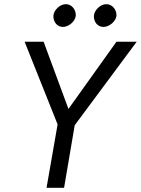

<svg xmlns="http://www.w3.org/2000/svg" viewBox="-20 -900 675 920"><path d="M236 -826C236 -824 236 -822 236 -820C236 -798 251 -772 280 -771C281 -771 282 -771 282 -771C309 -771 340 -797 343 -824C343 -826 343 -828 343 -829C343 -853 325 -879 297 -880C296 -880 295 -880 295 -880C268 -880 239 -853 236 -826ZM430 -826C430 -824 430 -822 430 -820C430 -798 445 -772 474 -771C475 -771 476 -771 476 -771C503 -771 535 -797 538 -824C538 -826 538 -827 538 -829C538 -853 519 -879 491 -880C490 -880 489 -880 489 -880C462 -880 433 -853 430 -826ZM538 -700 308 -378 189 -700H98L256 -304L203 0H287L338 -300L635 -700Z"/></svg>

Font: Jost
Style: Italic
Weight: 400
Italic angle: -5°
Version: Version 3.710